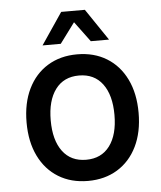

<svg xmlns="http://www.w3.org/2000/svg" viewBox="-53 -781 706 840"><g transform="rotate(-5 300.0 -361.5)"><path d="M300 12Q226 12 170.5 -22Q115 -56 84.5 -118.5Q54 -181 54 -266Q54 -351 84.5 -413.5Q115 -476 170.5 -510Q226 -544 300 -544Q374 -544 429.5 -510Q485 -476 515.5 -413.5Q546 -351 546 -266Q546 -181 515.5 -118.5Q485 -56 429.5 -22Q374 12 300 12ZM300 -81Q367 -81 403.5 -130Q440 -179 440 -266Q440 -353 403.5 -402Q367 -451 300 -451Q233 -451 196.5 -402Q160 -353 160 -266Q160 -179 196.5 -130Q233 -81 300 -81ZM153 -596 247 -735H351L445 -596H365L299 -685L233 -596Z"/></g></svg>

Font: Geist Mono Medium
Style: Regular
Weight: 500
Monospace: yes
Designer: Basement.studio, Andrés Briganti, Mateo Zaragoza
Foundry: Basement.studio, Vercel, Andrés Briganti, Guido Ferreyra, Mateo Zaragoza
Version: Version 1.500; ttfautohint (v1.8.4.7-5d5b)